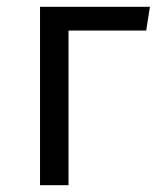

<svg xmlns="http://www.w3.org/2000/svg" viewBox="-20 -546 468 566"><path d="M98 0V-526H422L411 -456H182V0Z"/></svg>

Font: FiraSans
Style: Regular
Weight: 350
Designer: Carrois Corporate & Edenspiekermann AG
Foundry: Carrois Corporate GbR & Edenspiekermann AG
Version: Version 3.106;PS 003.106;hotconv 1.0.70;makeotf.lib2.5.58329